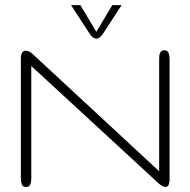

<svg xmlns="http://www.w3.org/2000/svg" viewBox="-20 -744 758 764"><path d="M613.3 -62.5V-506.8Q613.3 -514.2 613.8 -520.8Q614.3 -527.3 616.5 -532.5Q618.7 -537.6 622.8 -540.8Q627 -543.9 634.3 -543.9Q647 -543.9 650.9 -533Q654.8 -522 654.8 -506.8V-31.2Q654.8 0 638.2 0Q627 0 610.4 -15.1L104.5 -481.4V-34.2Q104.5 -20 100.3 -10Q96.2 0 84.5 0Q70.3 0 66.7 -10Q63 -20 63 -34.2V-512.2Q63 -526.9 68.4 -534.7Q73.7 -542.5 83 -542.5Q95.2 -542.5 111.3 -527.8ZM363.3 -617.2 426.8 -723.6H463.9L389.2 -608.9Q376.5 -590.3 363.3 -590.3Q349.1 -590.3 337.4 -608.9L262.7 -723.6H299.8Z"/></svg>

Font: Gruppo
Style: Regular
Weight: 400
Foundry: Vernon Adams
Version: Version 1.000